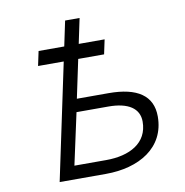

<svg xmlns="http://www.w3.org/2000/svg" viewBox="-80 -786 829 862"><g transform="rotate(-10 335.0 -355.0)"><path d="M123 0H334C485 0 608 -71 608 -214C608 -309 539 -355 409 -355H264L301 -530H419L433 -596H315L339 -710H273L249 -596H132L118 -530H235ZM201 -61 252 -296H397C488 -296 537 -263 537 -203C537 -105 453 -61 346 -61Z"/></g></svg>

Font: Geist Light
Style: Italic
Weight: 300
Italic angle: -12°
Designer: Basement.studio, Andrés Briganti, Mateo Zaragoza
Foundry: Basement.studio, Vercel, Andrés Briganti, Guido Ferreyra, Mateo Zaragoza
Version: Version 1.500